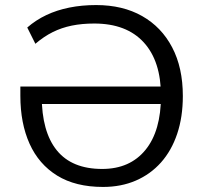

<svg xmlns="http://www.w3.org/2000/svg" viewBox="-20 -734 807 763"><path d="M389.4 8.9Q280.2 8.9 207.1 -36.2Q134.1 -81.4 97.5 -162.8Q60.9 -244.2 60.9 -353.2V-390.1H636.5V-320.6H123.4L145.8 -353Q145.8 -210.7 205.7 -136.6Q265.6 -62.6 386 -62.6Q496.3 -62.6 558 -138.2Q619.7 -213.7 619.7 -353Q619.7 -490.9 551.1 -565.7Q482.5 -640.5 354.5 -640.5Q305.7 -640.5 265.1 -632.2Q224.6 -623.9 189.3 -606.3Q154.1 -588.7 120.6 -560L88.3 -624.6Q122.2 -654.2 164.1 -674.1Q205.9 -693.9 255.6 -703.9Q305.2 -713.9 362 -713.9Q467.8 -713.9 544.8 -670.2Q621.9 -626.5 664.2 -545.7Q706.6 -465 706.6 -352.5Q706.6 -269 684.1 -202.2Q661.7 -135.5 619.9 -88.5Q578 -41.5 519.6 -16.3Q461.3 8.9 389.4 8.9Z"/></svg>

Font: Nunito Sans 12pt ExtraLight
Style: Regular
Weight: 200
Designer: Vernon Adams
Foundry: Vernon Adams
Version: Version 3.101;gftools[0.9.27]